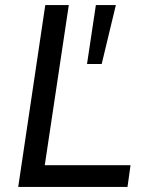

<svg xmlns="http://www.w3.org/2000/svg" viewBox="-20 -739 584 759"><path d="M52 0 159 -719H252L157 -86H496L484 0ZM324 -486 359 -719H438L382 -486Z"/></svg>

Font: Nunitoga
Style: Medium Italic
Weight: 500
Italic angle: -9°
Designer: Vernon Adams
Foundry: Vernon Adams
Version: Version 1.0